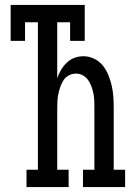

<svg xmlns="http://www.w3.org/2000/svg" viewBox="-20 -755 540 775"><path d="M87 0V-70H133V-665H81V-590H23V-735H322V-590H263V-665H211V-439Q217 -457 226.5 -473Q236 -489 249.5 -502Q263 -515 280.5 -521.5Q298 -528 317 -528Q339 -528 360 -518Q381 -508 395 -490.5Q409 -473 417.5 -452Q426 -431 431 -409Q436 -387 437.5 -364.5Q439 -342 439 -320V-70H485V0H315V-70H361V-320Q361 -335 360.5 -349.5Q360 -364 357 -378Q354 -392 349 -406Q344 -420 335.5 -432Q327 -444 314 -451Q301 -458 286 -458Q272 -458 258.5 -451Q245 -444 237 -432Q229 -420 224 -406Q219 -392 216 -378Q213 -364 212 -349.5Q211 -335 211 -320V-70H257V0Z"/></svg>

Font: Iosevka Curly Slab
Style: Regular
Weight: 400
Monospace: yes
Designer: Belleve Invis
Foundry: Belleve Invis
Version: Version 22.1.2; ttfautohint (v1.8.4)